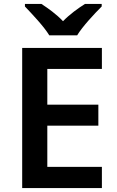

<svg xmlns="http://www.w3.org/2000/svg" viewBox="-20 -958 598 978"><path d="M231 -778H373C400 -823 461 -888 498 -925V-938H413C378 -916 336 -886 301 -850C267 -886 226 -915 191 -938H107V-925C143 -887 204 -823 231 -778ZM499 0V-108H221V-318H481V-425H221V-607H499V-714H93V0Z"/></svg>

Font: Noto Sans Tai Tham SemiBold
Style: Regular
Weight: 600
Designer: Monotype Design Team 2013. Revised by David WIlliams 2020
Foundry: Monotype Imaging Inc.
Version: Version 2.002